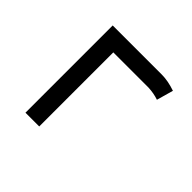

<svg xmlns="http://www.w3.org/2000/svg" viewBox="-128 -636 775 775"><g transform="rotate(45 259.0 -249.0)"><path d="M106 -498H386.2Q421.4 -498 464.4 -483.4L444.3 -412.1Q417.5 -421.4 385.3 -422.9H184.6V0H106Z"/></g></svg>

Font: FantasqueSansM Nerd Font
Style: Regular
Weight: 400
Monospace: yes
Designer: Jany Belluz
Version: Version 1.8.0 ; ttfautohint (v1.8.2);Nerd Fonts 3.4.0